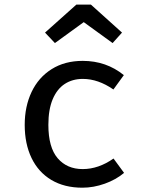

<svg xmlns="http://www.w3.org/2000/svg" viewBox="-20 -825 655 857"><path d="M486.7 -117.4 533.8 -53.3Q497.9 -23.1 447.7 -5.1Q397.4 12.8 347.7 12.8Q267.2 12.8 209.2 -21.8Q151.3 -56.4 120.8 -119.7Q90.3 -183.1 90.3 -267.7Q90.3 -349.7 121 -414.6Q151.8 -479.5 210.5 -516.4Q269.2 -553.3 349.2 -553.3Q454.4 -553.3 532.8 -489.7L486.2 -425.6Q417.9 -472.8 349.7 -472.8Q303.6 -472.8 269 -450.3Q234.4 -427.7 215.1 -381.8Q195.9 -335.9 195.9 -267.7Q195.9 -167.2 237.4 -118.7Q279 -70.3 349.2 -70.3Q419.5 -70.3 486.7 -117.4ZM353.8 -726.2 225.1 -632.8 181 -679.5 321 -804.6H385.6L524.6 -679.5L482.6 -632.8Z"/></svg>

Font: Fira Code Fixed Retina
Style: Regular
Weight: 450
Monospace: yes
Designer: Carrois Corporate, Edenspiekermann AG, Nikita Prokopov
Foundry: Carrois Corporate, Edenspiekermann AG, Nikita Prokopov
Version: Version 5.002